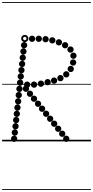

<svg xmlns="http://www.w3.org/2000/svg" viewBox="-25 -1349 888 1832"><path d="M205.1 -887.5Q192.5 -887.5 183.8 -896.2Q175 -904.9 175 -917.4Q175 -930 183.7 -938.8Q192.4 -947.5 204.9 -947.5Q217.5 -947.5 226.2 -938.8Q235 -930.1 235 -917.6Q235 -905 226.3 -896.2Q217.6 -887.5 205.1 -887.5ZM198.6 -828Q186 -828 177.2 -836.7Q168.5 -845.4 168.5 -857.9Q168.5 -870.5 177.2 -879.2Q185.9 -888 198.4 -888Q211 -888 219.8 -879.3Q228.5 -870.6 228.5 -858.1Q228.5 -845.5 219.8 -836.8Q211.1 -828 198.6 -828ZM192.1 -768.5Q179.5 -768.5 170.8 -777.2Q162 -785.9 162 -798.4Q162 -811 170.7 -819.8Q179.4 -828.5 191.9 -828.5Q204.5 -828.5 213.2 -819.8Q222 -811.1 222 -798.6Q222 -786 213.3 -777.2Q204.6 -768.5 192.1 -768.5ZM186.1 -709Q173.5 -709 164.8 -717.7Q156 -726.4 156 -738.9Q156 -751.5 164.7 -760.2Q173.4 -769 185.9 -769Q198.5 -769 207.2 -760.3Q216 -751.6 216 -739.1Q216 -726.5 207.3 -717.8Q198.6 -709 186.1 -709ZM179.6 -649.5Q167 -649.5 158.2 -658.2Q149.5 -666.9 149.5 -679.4Q149.5 -692 158.2 -700.8Q166.9 -709.5 179.4 -709.5Q192 -709.5 200.8 -700.8Q209.5 -692.1 209.5 -679.6Q209.5 -667 200.8 -658.2Q192.1 -649.5 179.6 -649.5ZM173.1 -590Q160.5 -590 151.8 -598.7Q143 -607.4 143 -619.9Q143 -632.5 151.7 -641.2Q160.4 -650 172.9 -650Q185.5 -650 194.2 -641.3Q203 -632.6 203 -620.1Q203 -607.5 194.3 -598.8Q185.6 -590 173.1 -590ZM167.1 -530.5Q154.5 -530.5 145.8 -539.2Q137 -547.9 137 -560.4Q137 -573 145.7 -581.8Q154.4 -590.5 166.9 -590.5Q179.5 -590.5 188.2 -581.8Q197 -573.1 197 -560.6Q197 -548 188.3 -539.2Q179.6 -530.5 167.1 -530.5ZM160.6 -471Q148 -471 139.2 -479.7Q130.5 -488.4 130.5 -500.9Q130.5 -513.5 139.2 -522.2Q147.9 -531 160.4 -531Q173 -531 181.8 -522.3Q190.5 -513.6 190.5 -501.1Q190.5 -488.5 181.8 -479.8Q173.1 -471 160.6 -471ZM154.1 -411.5Q141.5 -411.5 132.8 -420.2Q124 -428.9 124 -441.4Q124 -454 132.7 -462.8Q141.4 -471.5 153.9 -471.5Q166.5 -471.5 175.2 -462.8Q184 -454.1 184 -441.6Q184 -429 175.3 -420.2Q166.6 -411.5 154.1 -411.5ZM148.1 -352Q135.5 -352 126.8 -360.7Q118 -369.4 118 -381.9Q118 -394.5 126.7 -403.2Q135.4 -412 147.9 -412Q160.5 -412 169.2 -403.3Q178 -394.6 178 -382.1Q178 -369.5 169.3 -360.8Q160.6 -352 148.1 -352ZM141.6 -292.5Q129 -292.5 120.2 -301.2Q111.5 -309.9 111.5 -322.4Q111.5 -335 120.2 -343.8Q128.9 -352.5 141.4 -352.5Q154 -352.5 162.8 -343.8Q171.5 -335.1 171.5 -322.6Q171.5 -310 162.8 -301.2Q154.1 -292.5 141.6 -292.5ZM135.6 -233Q123 -233 114.2 -241.7Q105.5 -250.4 105.5 -262.9Q105.5 -275.5 114.2 -284.2Q122.9 -293 135.4 -293Q148 -293 156.8 -284.3Q165.5 -275.6 165.5 -263.1Q165.5 -250.5 156.8 -241.8Q148.1 -233 135.6 -233ZM129.1 -173.5Q116.5 -173.5 107.8 -182.2Q99 -190.9 99 -203.4Q99 -216 107.7 -224.8Q116.4 -233.5 128.9 -233.5Q141.5 -233.5 150.2 -224.8Q159 -216.1 159 -203.6Q159 -191 150.3 -182.2Q141.6 -173.5 129.1 -173.5ZM123.1 -114Q110.5 -114 101.8 -122.7Q93 -131.4 93 -143.9Q93 -156.5 101.7 -165.2Q110.4 -174 122.9 -174Q135.5 -174 144.2 -165.3Q153 -156.6 153 -144.1Q153 -131.5 144.3 -122.8Q135.6 -114 123.1 -114ZM116.6 -54.5Q104 -54.5 95.2 -63.2Q86.5 -71.9 86.5 -84.4Q86.5 -97 95.2 -105.8Q103.9 -114.5 116.4 -114.5Q129 -114.5 137.8 -105.8Q146.5 -97.1 146.5 -84.6Q146.5 -72 137.8 -63.2Q129.1 -54.5 116.6 -54.5ZM281.1 -949Q268.5 -949 259.8 -957.7Q251 -966.4 251 -978.9Q251 -991.5 259.7 -1000.2Q268.4 -1009 280.9 -1009Q293.5 -1009 302.2 -1000.3Q311 -991.6 311 -979.1Q311 -966.5 302.3 -957.8Q293.6 -949 281.1 -949ZM345.1 -949Q332.5 -949 323.8 -957.7Q315 -966.4 315 -978.9Q315 -991.5 323.7 -1000.2Q332.4 -1009 344.9 -1009Q357.5 -1009 366.2 -1000.3Q375 -991.6 375 -979.1Q375 -966.5 366.3 -957.8Q357.6 -949 345.1 -949ZM410.1 -945Q397.5 -945 388.8 -953.7Q380 -962.4 380 -974.9Q380 -987.5 388.7 -996.2Q397.4 -1005 409.9 -1005Q422.5 -1005 431.2 -996.3Q440 -987.6 440 -975.1Q440 -962.5 431.3 -953.8Q422.6 -945 410.1 -945ZM474.1 -934Q461.5 -934 452.8 -942.7Q444 -951.4 444 -963.9Q444 -976.5 452.7 -985.2Q461.4 -994 473.9 -994Q486.5 -994 495.2 -985.3Q504 -976.6 504 -964.1Q504 -951.5 495.3 -942.8Q486.6 -934 474.1 -934ZM537.1 -915Q524.5 -915 515.8 -923.7Q507 -932.4 507 -944.9Q507 -957.5 515.7 -966.2Q524.4 -975 536.9 -975Q549.5 -975 558.2 -966.3Q567 -957.6 567 -945.1Q567 -932.5 558.3 -923.8Q549.6 -915 537.1 -915ZM596.1 -887.5Q583.5 -887.5 574.8 -896.2Q566 -904.9 566 -917.4Q566 -930 574.7 -938.8Q583.4 -947.5 595.9 -947.5Q608.5 -947.5 617.2 -938.8Q626 -930.1 626 -917.6Q626 -905 617.3 -896.2Q608.6 -887.5 596.1 -887.5ZM647.6 -846.5Q635 -846.5 626.2 -855.2Q617.5 -863.9 617.5 -876.4Q617.5 -889 626.2 -897.8Q634.9 -906.5 647.4 -906.5Q660 -906.5 668.8 -897.8Q677.5 -889.1 677.5 -876.6Q677.5 -864 668.8 -855.2Q660.1 -846.5 647.6 -846.5ZM675.6 -787.5Q663 -787.5 654.2 -796.2Q645.5 -804.9 645.5 -817.4Q645.5 -830 654.2 -838.8Q662.9 -847.5 675.4 -847.5Q688 -847.5 696.8 -838.8Q705.5 -830.1 705.5 -817.6Q705.5 -805 696.8 -796.2Q688.1 -787.5 675.6 -787.5ZM672.6 -722.5Q660 -722.5 651.2 -731.2Q642.5 -739.9 642.5 -752.4Q642.5 -765 651.2 -773.8Q659.9 -782.5 672.4 -782.5Q685 -782.5 693.8 -773.8Q702.5 -765.1 702.5 -752.6Q702.5 -740 693.8 -731.2Q685.1 -722.5 672.6 -722.5ZM650.1 -661Q637.5 -661 628.8 -669.7Q620 -678.4 620 -690.9Q620 -703.5 628.7 -712.2Q637.4 -721 649.9 -721Q662.5 -721 671.2 -712.3Q680 -703.6 680 -691.1Q680 -678.5 671.3 -669.8Q662.6 -661 650.1 -661ZM607.1 -609.5Q594.5 -609.5 585.8 -618.2Q577 -626.9 577 -639.4Q577 -652 585.7 -660.8Q594.4 -669.5 606.9 -669.5Q619.5 -669.5 628.2 -660.8Q637 -652.1 637 -639.6Q637 -627 628.3 -618.2Q619.6 -609.5 607.1 -609.5ZM551.6 -573.5Q539 -573.5 530.2 -582.2Q521.5 -590.9 521.5 -603.4Q521.5 -616 530.2 -624.8Q538.9 -633.5 551.4 -633.5Q564 -633.5 572.8 -624.8Q581.5 -616.1 581.5 -603.6Q581.5 -591 572.8 -582.2Q564.1 -573.5 551.6 -573.5ZM491.1 -550Q478.5 -550 469.8 -558.7Q461 -567.4 461 -579.9Q461 -592.5 469.7 -601.2Q478.4 -610 490.9 -610Q503.5 -610 512.2 -601.3Q521 -592.6 521 -580.1Q521 -567.5 512.3 -558.8Q503.6 -550 491.1 -550ZM429.6 -535Q417 -535 408.2 -543.7Q399.5 -552.4 399.5 -564.9Q399.5 -577.5 408.2 -586.2Q416.9 -595 429.4 -595Q442 -595 450.8 -586.3Q459.5 -577.6 459.5 -565.1Q459.5 -552.5 450.8 -543.8Q442.1 -535 429.6 -535ZM300.1 -511.5Q287.5 -511.5 278.8 -520.2Q270 -528.9 270 -541.4Q270 -554 278.7 -562.8Q287.4 -571.5 299.9 -571.5Q312.5 -571.5 321.2 -562.8Q330 -554.1 330 -541.6Q330 -529 321.3 -520.2Q312.6 -511.5 300.1 -511.5ZM110.1 5Q97.5 5 88.8 -3.7Q80 -12.4 80 -24.9Q80 -37.5 88.7 -46.2Q97.4 -55 109.9 -55Q122.5 -55 131.2 -46.3Q140 -37.6 140 -25.1Q140 -12.5 131.3 -3.8Q122.6 5 110.1 5ZM234.1 -511Q221.5 -511 212.8 -519.7Q204 -528.4 204 -540.9Q204 -553.5 212.7 -562.2Q221.4 -571 233.9 -571Q246.5 -571 255.2 -562.3Q264 -553.6 264 -541.1Q264 -528.5 255.3 -519.8Q246.6 -511 234.1 -511ZM365.6 -520.5Q353 -520.5 344.2 -529.2Q335.5 -537.9 335.5 -550.4Q335.5 -563 344.2 -571.8Q352.9 -580.5 365.4 -580.5Q378 -580.5 386.8 -571.8Q395.5 -563.1 395.5 -550.6Q395.5 -538 386.8 -529.2Q378.1 -520.5 365.6 -520.5ZM211.7 -947Q197.5 -947 187.2 -957.2Q177 -967.3 177 -981.7Q177 -996 187.2 -1006Q197.3 -1016 211.7 -1016Q226 -1016 236 -1005.9Q246 -995.9 246 -981.7Q246 -967.5 235.9 -957.2Q225.9 -947 211.7 -947ZM211.8 -965Q218.5 -965 223.2 -969.9Q228 -974.8 228 -981.5Q228 -988.5 223.2 -993.2Q218.4 -998 211.5 -998Q205 -998 200 -993.2Q195 -988.5 195 -981.5Q195 -974.8 200 -969.9Q205 -965 211.8 -965ZM222.6 -472.5Q210 -472.5 201.2 -481.2Q192.5 -489.9 192.5 -502.4Q192.5 -515 201.2 -523.8Q209.9 -532.5 222.4 -532.5Q235 -532.5 243.8 -523.8Q252.5 -515.1 252.5 -502.6Q252.5 -490 243.8 -481.2Q235.1 -472.5 222.6 -472.5ZM261.1 -424.5Q248.5 -424.5 239.8 -433.2Q231 -441.9 231 -454.4Q231 -467 239.7 -475.8Q248.4 -484.5 260.9 -484.5Q273.5 -484.5 282.2 -475.8Q291 -467.1 291 -454.6Q291 -442 282.3 -433.2Q273.6 -424.5 261.1 -424.5ZM299.6 -377Q287 -377 278.2 -385.7Q269.5 -394.4 269.5 -406.9Q269.5 -419.5 278.2 -428.2Q286.9 -437 299.4 -437Q312 -437 320.8 -428.3Q329.5 -419.6 329.5 -407.1Q329.5 -394.5 320.8 -385.8Q312.1 -377 299.6 -377ZM338.1 -329Q325.5 -329 316.8 -337.7Q308 -346.4 308 -358.9Q308 -371.5 316.7 -380.2Q325.4 -389 337.9 -389Q350.5 -389 359.2 -380.3Q368 -371.6 368 -359.1Q368 -346.5 359.3 -337.8Q350.6 -329 338.1 -329ZM376.6 -281.5Q364 -281.5 355.2 -290.2Q346.5 -298.9 346.5 -311.4Q346.5 -324 355.2 -332.8Q363.9 -341.5 376.4 -341.5Q389 -341.5 397.8 -332.8Q406.5 -324.1 406.5 -311.6Q406.5 -299 397.8 -290.2Q389.1 -281.5 376.6 -281.5ZM415.1 -233.5Q402.5 -233.5 393.8 -242.2Q385 -250.9 385 -263.4Q385 -276 393.7 -284.8Q402.4 -293.5 414.9 -293.5Q427.5 -293.5 436.2 -284.8Q445 -276.1 445 -263.6Q445 -251 436.3 -242.2Q427.6 -233.5 415.1 -233.5ZM453.6 -186Q441 -186 432.2 -194.7Q423.5 -203.4 423.5 -215.9Q423.5 -228.5 432.2 -237.2Q440.9 -246 453.4 -246Q466 -246 474.8 -237.3Q483.5 -228.6 483.5 -216.1Q483.5 -203.5 474.8 -194.8Q466.1 -186 453.6 -186ZM492.1 -138.5Q479.5 -138.5 470.8 -147.2Q462 -155.9 462 -168.4Q462 -181 470.7 -189.8Q479.4 -198.5 491.9 -198.5Q504.5 -198.5 513.2 -189.8Q522 -181.1 522 -168.6Q522 -156 513.3 -147.2Q504.6 -138.5 492.1 -138.5ZM530.1 -90.5Q517.5 -90.5 508.8 -99.2Q500 -107.9 500 -120.4Q500 -133 508.7 -141.8Q517.4 -150.5 529.9 -150.5Q542.5 -150.5 551.2 -141.8Q560 -133.1 560 -120.6Q560 -108 551.3 -99.2Q542.6 -90.5 530.1 -90.5ZM568.6 -43Q556 -43 547.2 -51.7Q538.5 -60.4 538.5 -72.9Q538.5 -85.5 547.2 -94.2Q555.9 -103 568.4 -103Q581 -103 589.8 -94.3Q598.5 -85.6 598.5 -73.1Q598.5 -60.5 589.8 -51.8Q581.1 -43 568.6 -43ZM607.1 5Q594.5 5 585.8 -3.7Q577 -12.4 577 -24.9Q577 -37.5 585.7 -46.2Q594.4 -55 606.9 -55Q619.5 -55 628.2 -46.3Q637 -37.6 637 -25.1Q637 -12.5 628.3 -3.8Q619.6 5 607.1 5ZM-5 455H843V463H-5ZM-5 -16H843V0H-5ZM-5 -549H843V-541H-5ZM-5 -1329H843V-1321H-5Z"/></svg>

Font: Edu SA Dotted Guide
Style: Regular
Weight: 400
Designer: Tina and Corey Anderson, Eben Sorkin, Mirko Velimirovic
Foundry: Google for Education
Version: Version 2.000